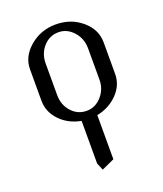

<svg xmlns="http://www.w3.org/2000/svg" viewBox="-114 -460 623 735"><g transform="rotate(-20 198.0 -92.0)"><path d="M47.9 -127.9V-255.9Q47.9 -307.6 92.8 -345.7Q137.7 -383.8 198.2 -383.8Q260.3 -383.8 304.2 -346.4Q348.1 -309.1 348.1 -255.9V-127.9Q348.1 -82.5 314.5 -47.9Q280.8 -13.2 230 -2.9V176.8L178.2 200.2L166 170.9V-2.9Q114.7 -12.2 81.3 -47.1Q47.9 -82 47.9 -127.9ZM111.8 -127.9Q111.8 -87.4 136.7 -59.8Q161.6 -32.2 198.2 -32.2Q233.4 -32.2 258.8 -60.5Q284.2 -88.9 284.2 -127.9V-255.9Q284.2 -294.9 258.8 -323.5Q233.4 -352.1 198.2 -352.1Q161.6 -352.1 136.7 -324.2Q111.8 -296.4 111.8 -255.9Z"/></g></svg>

Font: Gawaa
Style: Regular
Weight: 400
Designer: T. Christopher White
Version: Version 1.0